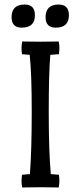

<svg xmlns="http://www.w3.org/2000/svg" viewBox="-20 -826 357 847"><path d="M202 -584Q195 -503 195 -333Q195 -163 204 -58L240 -55Q242 -39 242 -27.5Q242 -16 239 1Q204 0 158 0Q112 0 78 1Q75 -14 75 -25.5Q75 -37 77 -55L112 -58Q120 -166 120 -333.5Q120 -501 111 -584L77 -587Q75 -603 75 -614.5Q75 -626 78 -643Q113 -642 159 -642Q205 -642 239 -643Q242 -628 242 -616.5Q242 -605 240 -587ZM134 -759Q134 -704 76 -704Q31 -704 31 -750Q31 -806 89 -806Q134 -806 134 -759ZM284 -759Q284 -704 226 -704Q181 -704 181 -750Q181 -806 239 -806Q284 -806 284 -759Z"/></svg>

Font: Port Lligat Slab
Style: Regular
Weight: 400
Designer: Dario Muhafara, Eduardo Rodriguez Tunni
Foundry: Tipo
Version: Version 1.002